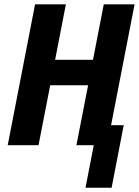

<svg xmlns="http://www.w3.org/2000/svg" viewBox="-20 -679 649 898"><path d="M558.6 -93.3 502 199.2H379.9L418.5 0H337.4L392.1 -280.3H214.8L160.2 0H16.1L144 -658.7H288.1L237.8 -399.4H415L465.3 -658.7H609.4L499.5 -93.3Z"/></svg>

Font: Liberation Mono
Style: Bold Italic
Weight: 700
Italic angle: -12°
Monospace: yes
Designer: Steve Matteson
Foundry: Ascender Corporation
Version: Version 2.1.5